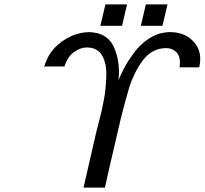

<svg xmlns="http://www.w3.org/2000/svg" viewBox="-20 -854 936 878"><path d="M439 -736 462 -834H561L538 -736ZM624 -736 647 -834H746L723 -736ZM187 -550 182 -547Q200 -617 259 -661Q318 -705 385 -707Q401 -707 410 -705Q444 -701 467.5 -682Q491 -663 502.5 -635Q514 -607 519 -580.5Q524 -554 524 -526Q524 -512 522 -488Q533 -515 549 -545Q565 -575 592.5 -612.5Q620 -650 658.5 -676Q697 -702 740 -706Q754 -708 763 -707Q830 -705 868.5 -660Q907 -615 891 -546H801Q808 -592 788.5 -613Q769 -634 740 -634Q676 -634 634 -579Q612 -550 596 -516.5Q580 -483 572.5 -459Q565 -435 554 -395L542 -349Q539 -340 531 -306L523 -271Q513 -228 491.5 -136Q470 -44 460 4H362L420 -249L434 -304L445 -348L455 -398Q463 -435 466 -501Q469 -561 447.5 -599Q426 -637 376 -637Q348 -637 318 -615.5Q288 -594 275 -550Z"/></svg>

Font: Coval
Style: Book Italic
Weight: 350
Foundry: Context Ltd
Version: Version 001.000